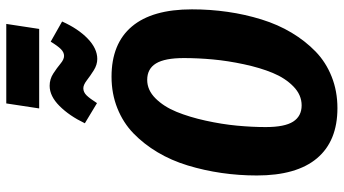

<svg xmlns="http://www.w3.org/2000/svg" viewBox="-264 -825 1106 618"><g transform="rotate(-90 289.0 -516.0)"><path d="M504.9 -942.9H249L265.1 -1048.8H521ZM408.2 -755.9Q389.6 -755.9 371.8 -767.1Q354 -778.3 339.4 -789.6Q324.7 -800.8 314 -800.8Q301.3 -800.8 291 -790.3Q280.8 -779.8 266.1 -756.8L201.2 -795.9Q225.1 -845.7 256.8 -877.4Q288.6 -909.2 321.8 -909.2Q343.3 -909.2 361.3 -897.5Q379.4 -885.7 393.1 -874.3Q406.7 -862.8 418 -862.8Q429.7 -862.8 439.9 -873Q450.2 -883.3 463.9 -905.8L528.8 -869.1Q505.9 -817.9 473.9 -786.9Q441.9 -755.9 408.2 -755.9ZM351.1 -710Q457.5 -710 512.7 -644.5Q567.9 -579.1 567.9 -451.2Q567.9 -392.1 559.8 -336.2Q551.8 -280.3 535.4 -227.3Q519 -174.3 492.7 -130.4Q466.3 -86.4 432.1 -53.2Q397.9 -20 351.3 -1.5Q304.7 17.1 250 17.1Q144 17.1 88.6 -48.6Q33.2 -114.3 33.2 -242.2Q33.2 -300.3 41.3 -356Q49.3 -411.6 65.4 -464.6Q81.5 -517.6 107.9 -561.8Q134.3 -606 168.5 -639.2Q202.6 -672.4 249.5 -691.2Q296.4 -710 351.1 -710ZM340.8 -595.2Q308.1 -595.2 281.5 -568.6Q254.9 -542 238 -500.7Q221.2 -459.5 209.7 -407.2Q198.2 -355 193.6 -306.4Q189 -257.8 189 -213.9Q189 -152.8 206.5 -125.5Q224.1 -98.1 258.8 -98.1Q292.5 -98.1 319.6 -124.5Q346.7 -150.9 363.3 -191.2Q379.9 -231.4 391.1 -283.7Q402.3 -335.9 406.7 -384Q411.1 -432.1 411.1 -477.1Q411.1 -538.6 393.8 -566.9Q376.5 -595.2 340.8 -595.2Z"/></g></svg>

Font: Fira Sans Compressed
Style: Bold Italic
Weight: 700
Width: 3
Italic angle: -8°
Designer: Carrois Corporate & Edenspiekermann AG
Foundry: Carrois Corporate GbR & Edenspiekermann AG
Version: Version 4.203;PS 004.203;hotconv 1.0.88;makeotf.lib2.5.64775